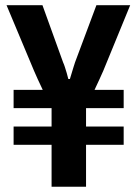

<svg xmlns="http://www.w3.org/2000/svg" viewBox="-20 -707 520 727"><path d="M175.3 0V-158.7H31.5V-228H175.3V-297.5H31.5V-366.8H141.8Q133.1 -384.7 122.7 -407.6Q112.3 -430.5 108.9 -438.8L4.8 -687.2H140.8L219.2 -470.1Q222.2 -464.1 225.6 -453.3Q229 -442.4 232.7 -430.4Q236.4 -418.4 238.7 -407.9H244.7Q247.7 -417.4 251.3 -429.7Q254.9 -442 258.5 -453.3Q262.1 -464.7 264.1 -470.9L345 -687.2H472.9L371 -438.8Q365.7 -426.1 356.3 -406.1Q347 -386.1 338 -366.8H448.3V-297.5H305.8V-228H448.3V-158.7H305.8V0Z"/></svg>

Font: Archivo SemiBold ExtraCondensed
Style: Regular
Weight: 600
Width: 2
Version: Version 2.001